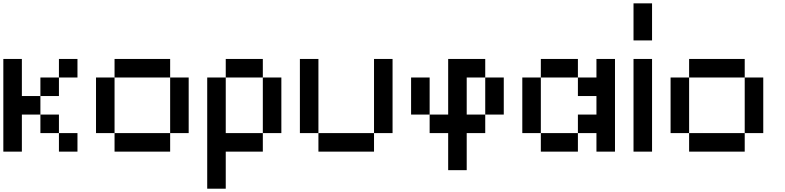

<svg xmlns="http://www.w3.org/2000/svg" viewBox="-20 -909 4707 1151"><path d="M444.4 0H333.3V-111.1H444.4ZM111.1 -222.2V0H0V-555.6H111.1V-333.3H222.2V-222.2ZM333.3 -333.3H222.2V-444.4H333.3ZM444.4 -444.4H333.3V-555.6H444.4ZM333.3 -111.1H222.2V-222.2H333.3Z M666.7 -111.1H555.6V-444.4H666.7ZM1000 -444.4H666.7V-555.6H1000ZM1111.1 -111.1H1000V-444.4H1111.1ZM1000 0H666.7V-111.1H1000Z M1555.6 -444.4H1333.3V-555.6H1555.6ZM1333.3 0V222.2H1222.2V-444.4H1333.3V-111.1H1555.6V0ZM1666.7 -111.1H1555.6V-444.4H1666.7Z M1888.9 -111.1H1777.8V-555.6H1888.9ZM2333.3 -111.1H2222.2V-555.6H2333.3ZM2222.2 0H1888.9V-111.1H2222.2Z M3000 -222.2H2888.9V-444.4H3000ZM2777.8 -111.1V111.1H2666.7V-111.1H2555.6V-222.2H2666.7V-555.6H2888.9V-444.4H2777.8V-222.2H2888.9V-111.1ZM2555.6 -222.2H2444.4V-444.4H2555.6Z M3222.2 -111.1H3111.1V-444.4H3222.2ZM3555.6 -333.3H3444.4V-444.4H3555.6V-555.6H3666.7V0H3555.6V-111.1H3444.4V-222.2H3555.6ZM3444.4 0H3222.2V-111.1H3444.4ZM3444.4 -444.4H3222.2V-555.6H3444.4Z M3888.9 0H3777.8V-555.6H3888.9ZM3888.9 -666.7H3777.8V-888.9H3888.9Z M4111.1 -111.1H4000V-444.4H4111.1ZM4444.4 -444.4H4111.1V-555.6H4444.4ZM4555.6 -111.1H4444.4V-444.4H4555.6ZM4444.4 0H4111.1V-111.1H4444.4Z"/></svg>

Font: Pixeloid Sans
Style: Regular
Weight: 400
Designer: GGBotNet
Foundry: GGBotNet
Version: 0.5